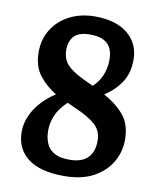

<svg xmlns="http://www.w3.org/2000/svg" viewBox="-78 -729 660 802"><g transform="rotate(10 251.5 -327.5)"><path d="M247 12Q146 12 94 -28Q42 -68 42 -140Q42 -175 57 -208.5Q72 -242 98.5 -270.5Q125 -299 156 -318Q113 -344 83.5 -382Q54 -420 54 -480Q54 -535 81 -577.5Q108 -620 155 -643.5Q202 -667 261 -667Q350 -667 400 -626Q450 -585 450 -516Q450 -459 423 -419Q396 -379 354 -353Q406 -325 439.5 -286Q473 -247 473 -180Q473 -131 448 -87Q423 -43 373 -15.5Q323 12 247 12ZM258 -59Q310 -59 335.5 -84.5Q361 -110 361 -157Q361 -199 332.5 -225Q304 -251 243 -277L210 -292Q175 -258 162.5 -226.5Q150 -195 150 -164Q150 -133 160.5 -109Q171 -85 194.5 -72Q218 -59 258 -59ZM301 -380Q325 -402 338 -432.5Q351 -463 351 -499Q351 -544 327.5 -566.5Q304 -589 254 -589Q206 -589 186 -567.5Q166 -546 166 -509Q166 -473 186 -449Q206 -425 258 -400Q268 -395 279 -390Q290 -385 301 -380Z"/></g></svg>

Font: Faustina Light SemiBold
Style: Regular
Weight: 600
Version: Version 1.200